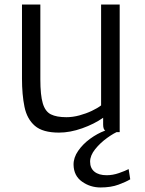

<svg xmlns="http://www.w3.org/2000/svg" viewBox="-20 -577 638 847"><path d="M240 8Q168.5 8 133.8 -22Q99 -52 88 -105.8Q77 -159.5 77 -230V-557H158V-227Q158 -157 168.8 -121Q179.5 -85 204.5 -72.5Q229.5 -60 273 -60Q301 -60 330.5 -68Q360 -76 385.2 -88Q410.5 -100 426 -112V-557H508V6H476Q456.5 6 445.8 0.2Q435 -5.5 435 -27V-57.5Q396 -30 342.5 -11Q289 8 240 8ZM423.5 250Q378 250 341.8 224.2Q305.5 198.5 304.5 150Q304 118.5 324.8 88.5Q345.5 58.5 377.5 35.2Q409.5 12 441.5 0L462.5 -8L507.5 0Q483 9.5 452.5 31.5Q422 53.5 399.8 81.2Q377.5 109 377.5 136Q377.5 165 396.8 180.5Q416 196 450.5 196Q477.5 196 504.8 186.5Q532 177 547.5 169L554.5 214Q536.5 225 503 237.5Q469.5 250 423.5 250Z"/></svg>

Font: Merriweather Sans Light
Style: Regular
Weight: 300
Designer: Eben Sorkin
Foundry: Eben Sorkin
Version: Version 2.001; ttfautohint (v1.8.3)